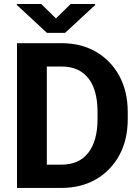

<svg xmlns="http://www.w3.org/2000/svg" viewBox="-20 -923 690 943"><path d="M281.7 0H63.5V-710.9H283.2Q378.4 -710.9 451.7 -668.5Q524.9 -626 566.2 -549.8Q607.4 -473.6 607.4 -372.1V-338.4Q607.4 -236.8 566.2 -160.9Q524.9 -85 451.7 -42.5Q378.4 0 281.7 0ZM283.2 -596.2H210V-114.3H281.7Q368.2 -114.3 413.6 -172.6Q459 -231 459 -338.4V-373Q459 -481.9 413.6 -539.1Q368.2 -596.2 283.2 -596.2ZM182.6 -903.3 254.9 -832.5 327.1 -903.3H447.3V-898.4L299.8 -761.7H210.4L62.5 -898.9V-903.3Z"/></svg>

Font: Vazirmatn RD
Style: Bold
Weight: 700
Designer: Saber Rastikerdar
Foundry: Saber Rastikerdar
Version: Version 32.102